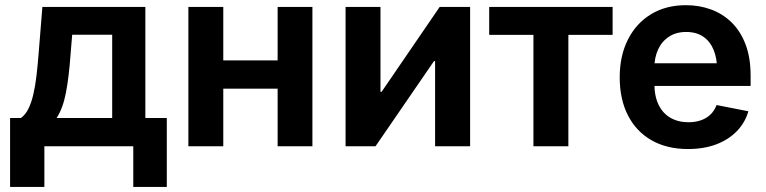

<svg xmlns="http://www.w3.org/2000/svg" viewBox="-20 -573 2999 752"><path d="M19.5 159.2V-110.8H62Q79.6 -123.5 91.3 -147.2Q103 -170.9 110.6 -203.6Q118.2 -236.3 122.8 -275.9Q127.4 -315.4 130.9 -358.9L146 -545.9H549.3V-110.8H633.3V159.2H502V0H153.8V159.2ZM201.7 -110.8H419.4V-437H262.7L256.3 -358.9Q250 -271.5 238.3 -210.2Q226.6 -148.9 201.7 -110.8Z M1104.5 -336.4V-225.6H816.9V-336.4ZM854.5 -545.9V0H717.8V-545.9ZM1203.6 -545.9V0H1067.4V-545.9Z M1821.3 0H1684.1V-333.5H1679.7L1450.7 0H1333.5V-545.9H1470.2V-213.4H1474.6L1702.1 -545.9H1821.3Z M2069.3 0V-436.5H1896V-545.9H2379.4V-436.5H2206.1V0Z M2674.8 10.7Q2591.8 10.7 2531.7 -23.7Q2471.7 -58.1 2439.5 -121.1Q2407.2 -184.1 2407.2 -270Q2407.2 -354 2439.2 -417.7Q2471.2 -481.4 2529.5 -517.1Q2587.9 -552.7 2666.5 -552.7Q2718.8 -552.7 2764.4 -536.1Q2810.1 -519.5 2845 -485.6Q2879.9 -451.7 2899.9 -399.7Q2919.9 -347.7 2919.9 -276.4V-236.3H2467.3V-325.2H2852.5L2788.6 -300.3Q2788.6 -344.7 2774.9 -377.9Q2761.2 -411.1 2734.4 -429.4Q2707.5 -447.8 2667.5 -447.8Q2627.9 -447.8 2599.9 -429.2Q2571.8 -410.6 2557.4 -378.9Q2543 -347.2 2543 -308.1V-245.6Q2543 -196.3 2559.6 -162.4Q2576.2 -128.4 2606.4 -111.3Q2636.7 -94.2 2676.8 -94.2Q2703.1 -94.2 2725.1 -101.8Q2747.1 -109.4 2762.7 -124.5Q2778.3 -139.6 2786.6 -161.6L2911.1 -137.2Q2898.4 -92.8 2866 -59.3Q2833.5 -25.9 2785.2 -7.6Q2736.8 10.7 2674.8 10.7Z"/></svg>

Font: Inter Cardless
Style: Bold
Weight: 700
Designer: Rasmus Andersson
Foundry: rsms
Version: Version 4.001;git-9221beed3